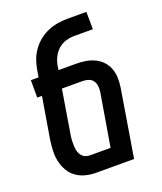

<svg xmlns="http://www.w3.org/2000/svg" viewBox="-136 -824 772 913"><g transform="rotate(-20 250.0 -367.5)"><path d="M384 0H194Q166 0 140 -6.5Q114 -13 93 -28Q72 -43 59 -65Q46 -87 40 -113Q34 -139 35 -166.5Q36 -194 40 -222L75 -432H51V-520H90L96 -556Q100 -581 109 -605.5Q118 -630 133.5 -651.5Q149 -673 170.5 -690Q192 -707 216 -717Q240 -727 265 -731Q290 -735 315 -735H410L411 -647H316Q295 -647 273.5 -640.5Q252 -634 235 -619Q218 -604 208 -583.5Q198 -563 194 -542L191 -520H280Q305 -520 328.5 -516Q352 -512 373 -502Q394 -492 410 -475Q426 -458 434 -436.5Q442 -415 443 -390.5Q444 -366 440 -341ZM297 -88 342 -356Q344 -371 342 -386Q340 -401 331.5 -412Q323 -423 309 -427.5Q295 -432 280 -432H176L139 -207Q137 -194 136.5 -181Q136 -168 136.5 -155Q137 -142 140 -130Q143 -118 150.5 -108Q158 -98 169 -93Q180 -88 193 -88Z"/></g></svg>

Font: Iosevka Semibold
Style: Italic
Weight: 600
Italic angle: -9°
Monospace: yes
Designer: Belleve Invis
Foundry: Belleve Invis
Version: Version 32.5.0; ttfautohint (v1.8.4)